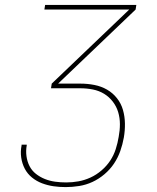

<svg xmlns="http://www.w3.org/2000/svg" viewBox="-20 -755 640 783"><path d="M248 8Q222 8 198 4.5Q174 1 151.5 -7.5Q129 -16 110.5 -31Q92 -46 81 -67Q70 -88 66.5 -112.5Q63 -137 68 -162V-165H89V-162Q85 -140 88 -118Q91 -96 100.5 -77.5Q110 -59 126.5 -46Q143 -33 163 -25Q183 -17 205 -14Q227 -11 250 -11Q275 -11 300 -15.5Q325 -20 349 -31Q373 -42 394 -60Q415 -78 429.5 -100Q444 -122 452 -147Q460 -172 464 -197Q469 -223 469 -248.5Q469 -274 462 -297.5Q455 -321 440 -340.5Q425 -360 404.5 -372.5Q384 -385 359 -390Q334 -395 308 -395H188L191 -414L507 -716H161L164 -735H536L533 -716L217 -414H308Q337 -414 365 -408.5Q393 -403 416.5 -389.5Q440 -376 457 -354.5Q474 -333 481.5 -306.5Q489 -280 489.5 -251.5Q490 -223 485 -194Q480 -166 470.5 -139Q461 -112 445 -88Q429 -64 406 -44.5Q383 -25 357 -13Q331 -1 303 3.5Q275 8 248 8Z"/></svg>

Font: Iosevka Thin Extended Oblique
Style: Regular
Weight: 100
Width: 7
Italic angle: -9°
Monospace: yes
Designer: Belleve Invis
Foundry: Belleve Invis
Version: Version 32.5.0; ttfautohint (v1.8.4)